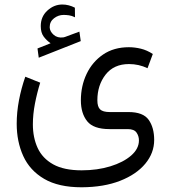

<svg xmlns="http://www.w3.org/2000/svg" viewBox="-20 -563 738 830"><path d="M198.7 -376Q181.2 -388.2 168.7 -405Q156.2 -421.9 156.2 -450.2Q156.2 -491.2 184.8 -517.3Q213.4 -543.5 249.5 -543.5Q276.9 -543.5 303.7 -529.8L304.2 -488.3Q290.5 -495.1 278.3 -496.8Q266.1 -498.5 254.9 -498.5Q232.4 -498.5 213.6 -484.1Q194.8 -469.7 194.8 -445.3Q195.3 -427.2 211.9 -412.6Q228.5 -397.9 253.9 -401.4Q255.4 -401.4 261.2 -403.3L323.2 -426.3L329.1 -385.3L147.5 -313.5L142.1 -353.5ZM333 246.6Q232.9 246.6 170.9 210.2Q108.9 173.8 80.6 111.6Q52.2 49.3 52.2 -28.3Q52.2 -77.6 62 -129.4Q71.8 -181.2 89.4 -231.4L153.8 -205.6Q140.1 -161.6 131.1 -115.2Q122.1 -68.8 122.1 -25.4Q122.1 31.7 142.8 76.7Q163.6 121.6 210 147.5Q256.3 173.3 333 173.3Q400.9 173.3 457 156Q513.2 138.7 546.9 109.4Q580.6 80.1 580.6 43.9Q580.6 24.9 570.1 10Q559.6 -4.9 532.2 -4.9H453.1Q383.8 -4.9 356.7 -39.1Q329.6 -73.2 329.6 -129.4Q329.6 -191.4 354.5 -243.7Q379.4 -295.9 425.8 -327.4Q472.2 -358.9 537.1 -358.9Q562.5 -358.9 588.9 -352.5Q615.2 -346.2 640.6 -329.6L617.7 -268.1Q580.1 -286.1 537.6 -286.1Q472.2 -286.1 436.5 -240.5Q400.9 -194.8 400.9 -129.4Q400.9 -101.6 412.8 -90.1Q424.8 -78.6 454.6 -78.6H535.6Q599.1 -78.6 622.8 -44.9Q646.5 -11.2 646.5 42Q646.5 98.1 608.2 144.5Q569.8 190.9 499.5 218.5Q429.2 246.1 333 246.6Z"/></svg>

Font: Vazirmatn UI Light
Style: Regular
Weight: 300
Designer: Saber Rastikerdar
Foundry: Saber Rastikerdar
Version: Version 33.003